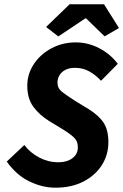

<svg xmlns="http://www.w3.org/2000/svg" viewBox="-20 -861 573 893"><path d="M237.5 12Q177.4 12 117.1 -17Q56.8 -46 11.4 -109.5L93.1 -186.5Q121 -150 162.8 -128.2Q204.7 -106.3 251.4 -106.3Q277.5 -106.3 298.3 -114.7Q319 -123.2 330.5 -138.7Q342.1 -154.2 342.1 -176Q342.1 -205.3 322.3 -223.2Q302.5 -241.2 266 -263.2L207.6 -298.7Q162.7 -326.8 134.8 -364.9Q106.9 -402.9 106.9 -461.5Q106.9 -517 137.3 -562.9Q167.8 -608.7 219.1 -636.2Q270.5 -663.8 332.1 -663.8Q389.7 -663.8 441.3 -636.9Q493 -610.1 527.9 -564.2L449.9 -485.3Q424.9 -512.5 395.1 -529Q365.3 -545.5 329.4 -545.5Q302.6 -545.5 284.4 -536.2Q266.2 -526.9 256.8 -511.1Q247.3 -495.2 247.3 -477Q247.3 -450.5 268.6 -433.8Q289.8 -417.2 328.7 -392.2L391.7 -353.8Q439.5 -324.3 461.8 -290.3Q484.1 -256.2 484.1 -199.8Q484.1 -141 453.7 -93Q423.2 -45.1 367.8 -16.5Q312.4 12 237.5 12ZM251.2 -691.5 194.3 -735.5 304 -841.3H463.8L533.4 -730.6L466.4 -691.9L380.6 -775.4H376.6Z"/></svg>

Font: Source Sans Variable
Style: Italic
Weight: 200
Italic angle: -11°
Designer: Paul D. Hunt
Foundry: Adobe Systems Incorporated
Version: Version 3.006;hotconv 1.0.111;makeotfexe 2.5.65597